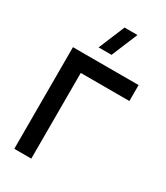

<svg xmlns="http://www.w3.org/2000/svg" viewBox="-236 -1080 1018 1178"><g transform="rotate(30 272.5 -491.0)"><path d="M70 0H190.5V-607H535V-720H70ZM207 -797.5H298.5L375.5 -982.5H284Z"/></g></svg>

Font: Eudonet
Style: Bold
Weight: 700
Designer: Mikhail Sharanda
Foundry: Mikhail Sharanda
Version: Version 4.503;Glyphs 3.1.2 (3151)